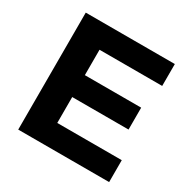

<svg xmlns="http://www.w3.org/2000/svg" viewBox="-158 -847 983 995"><g transform="rotate(30 334.0 -350.0)"><path d="M77 -700H610V-569H235V-417H572V-286H235V-131H621V0H77Z"/></g></svg>

Font: Montserrat-Arabic SemiBold
Style: Regular
Weight: 600
Designer: Mohamed Gaber
Foundry: Kief Type Foundry
Version: Version 5.008;PS 005.008;hotconv 1.0.88;makeotf.lib2.5.64775